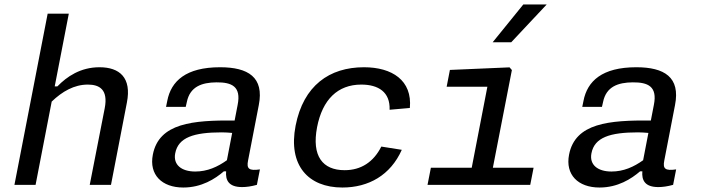

<svg xmlns="http://www.w3.org/2000/svg" viewBox="-20 -826 3140 858"><path d="M139 0 211 -372C258.5 -417.5 311.5 -448 372.5 -448C424.5 -448 464 -426 448 -342.5L381 0H476L547 -367.5C569 -479 514.5 -525.5 424.5 -525.5C339.5 -525.5 278.5 -483.5 236.5 -440H224.5L287.5 -765H193L44.5 0Z M963.5 -525.5C810.5 -525.5 744.5 -463.5 727.5 -375.5L722 -348.5H810L815 -370.5C829 -439 882 -457.5 947.5 -458C1015.5 -458.5 1058.5 -440 1042 -357.5L1028.5 -287.5C842 -289 690.5 -276.5 663 -135C645.5 -45.5 703 12 799 12C881 12 941 -26.5 980.5 -60.5H990.5C987 -21 1001.5 10 1062 10C1081 10 1103 7 1128 0L1141.5 -69C1093 -62 1081 -71.5 1088.5 -108.5L1136.5 -356.5C1161 -481 1089 -525.5 963.5 -525.5ZM763 -141C776.5 -212 846 -234.5 971 -234.5C985.5 -234.5 1001.5 -233.5 1017.5 -232L994 -110C952 -80 906.5 -59.5 852.5 -59.5C790.5 -59.5 753 -90 763 -141Z M1775.5 -156.5 1684 -171C1649 -101.5 1593 -65.5 1520 -65.5C1422 -65.5 1372 -128 1397 -258C1421 -381 1489 -448 1594.5 -448C1671 -448 1724 -414.5 1721 -335.5L1811.5 -343.5C1823 -467 1732 -525.5 1606.5 -525.5C1452 -525.5 1336 -443.5 1301 -264.5C1266.5 -87 1357.5 12 1510 12C1627 12 1725 -43 1775.5 -156.5Z M1890.5 0H2349.5L2364.5 -76.5H2182.5L2267.5 -513L2257 -525L1990.5 -513.5L1976 -438.5H2158L2088 -76.5H1905.5ZM2181.5 -637 2318.5 -806H2423L2264.5 -637Z M2823.5 -525.5C2670.5 -525.5 2604.5 -463.5 2587.5 -375.5L2582 -348.5H2670L2675 -370.5C2689 -439 2742 -457.5 2807.5 -458C2875.5 -458.5 2918.5 -440 2902 -357.5L2888.5 -287.5C2702 -289 2550.5 -276.5 2523 -135C2505.5 -45.5 2563 12 2659 12C2741 12 2801 -26.5 2840.5 -60.5H2850.5C2847 -21 2861.5 10 2922 10C2941 10 2963 7 2988 0L3001.5 -69C2953 -62 2941 -71.5 2948.5 -108.5L2996.5 -356.5C3021 -481 2949 -525.5 2823.5 -525.5ZM2623 -141C2636.5 -212 2706 -234.5 2831 -234.5C2845.5 -234.5 2861.5 -233.5 2877.5 -232L2854 -110C2812 -80 2766.5 -59.5 2712.5 -59.5C2650.5 -59.5 2613 -90 2623 -141Z"/></svg>

Font: Monaspace Neon
Style: Italic
Weight: 400
Italic angle: -11°
Designer: Riley Cran & the Lettermatic Team
Foundry: Lettermatic
Version: Version 1.200 (Monaspace Neon)